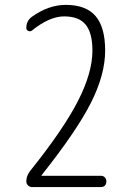

<svg xmlns="http://www.w3.org/2000/svg" viewBox="-20 -760 540 780"><path d="M86.9 -23.4Q86.9 -44.9 101.6 -64.5Q236.3 -232.4 295.9 -348.1Q355.5 -463.9 355.5 -554.7Q355.5 -626 328.1 -659.7Q300.8 -693.4 240.7 -693.4Q180.7 -693.4 109.4 -635.7Q103.5 -630.9 95.2 -634.3Q86.9 -637.7 86.9 -646.5Q86.9 -675.8 110.4 -692.4Q177.7 -740.2 247.1 -740.2Q329.1 -740.2 368.2 -694.8Q407.2 -649.4 407.2 -554.7Q407.2 -457 349.6 -342.8Q292 -228.5 149.4 -48.8Q148.4 -47.9 148.4 -46.9Q148.4 -45.9 149.4 -45.9H389.6Q399.4 -45.9 405.8 -39.6Q412.1 -33.2 412.1 -22.9Q412.1 -12.7 406.2 -6.3Q400.4 0 389.6 0H110.4Q100.6 0 93.8 -6.8Q86.9 -13.7 86.9 -23.4Z"/></svg>

Font: Rounded-L Mgen+ 1m light
Style: Regular
Weight: 200
Designer: [Source Han Sans]
Ryoko NISHIZUKA  (kana & ideographs); Paul D. Hunt (Latin, Greek & Cyrillic); Wenlong ZHANG  (bopomofo
Version: Version 1.059.20150602